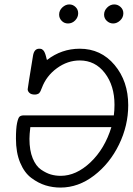

<svg xmlns="http://www.w3.org/2000/svg" viewBox="-20 -839 599 867"><path d="M52 -213Q52 -259 57 -283Q62 -307 68.5 -312.5Q75 -318 88 -318H494Q497 -340 497 -366Q497 -452 453.5 -509Q410 -566 340 -566Q285 -566 237 -531Q189 -496 169 -442Q168 -441 166 -435Q164 -429 163 -427.5Q162 -426 159.5 -422Q157 -418 154.5 -416.5Q152 -415 147.5 -413.5Q143 -412 137 -412Q121 -412 113 -419.5Q105 -427 105 -436Q105 -441 129 -587Q134 -619 157 -619Q161 -619 164 -618.5Q167 -618 169 -617Q171 -616 173.5 -613.5Q176 -611 177.5 -609.5Q179 -608 180.5 -604.5Q182 -601 183 -599Q184 -597 185.5 -592Q187 -587 187.5 -585Q188 -583 189.5 -577Q191 -571 192 -568Q258 -619 340 -619Q436 -619 497.5 -545.5Q559 -472 559 -364Q559 -272 517.5 -186.5Q476 -101 405 -46.5Q334 8 253 8Q218 8 185.5 -2Q153 -12 121.5 -35.5Q90 -59 71 -104.5Q52 -150 52 -213ZM113 -212Q113 -160 127.5 -124.5Q142 -89 165.5 -73Q189 -57 210 -51Q231 -45 254 -45Q324 -45 388.5 -106Q453 -167 483 -265H117Q113 -231 113 -212ZM247 -773Q247 -792 261.5 -805.5Q276 -819 293 -819Q309 -819 321 -807.5Q333 -796 333 -779Q333 -761 319.5 -747Q306 -733 287 -733Q270 -733 258.5 -745Q247 -757 247 -773ZM450 -773Q450 -791 464 -805Q478 -819 496 -819Q512 -819 524.5 -807.5Q537 -796 537 -779Q537 -760 522.5 -746.5Q508 -733 491 -733Q475 -733 462.5 -744.5Q450 -756 450 -773Z"/></svg>

Font: CMU Typewriter Text
Style: LightOblique
Weight: 200
Italic angle: -9.46001°
Version: Version 0.7.0